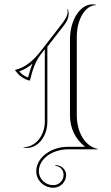

<svg xmlns="http://www.w3.org/2000/svg" viewBox="-20 -700 520 900"><path d="M340 -528C340 -609.5 380 -675.7 429.3 -675.7V-677.7C423.7 -678.8 419 -679.7 413.3 -679.7C355.2 -679.7 308 -605.9 308 -515V-160C308 -100.2 332 -48.8 378.7 -12H300C217.2 -12 150 39.6 150 103.2C150 145.6 185.8 180 230 180C263.1 180 290 153.1 290 120C290 94.6 267.6 74 240 74V78C261 78 278 96.8 278 120C278 146.5 256.5 168 230 168C192.5 168 162 138.7 162 102.5C162 45.9 223.8 0 300 0H438V-2C376.7 -14.3 340 -82.2 340 -160ZM269.7 -587.7 177.8 -469C141.8 -422.5 104.8 -384.7 50 -372C67.6 -346.2 90.1 -328.7 120 -322C132 -368.5 143.1 -408.9 171.9 -445.9L190 -469V-130C190 -62.8 145.2 -10 90 -10V-8C95.6 -7.1 101 -6.6 106.1 -6.6C159 -6.6 202 -60.9 202 -130V-480.7L282 -584.1C294.4 -600.2 302 -618 302 -635.8C302 -643.2 300.7 -650.7 297.7 -658L295.7 -657.2C296.7 -653.3 297.2 -649.5 297.2 -645.7C297.2 -626.1 284.4 -606.8 269.7 -587.7ZM132.5 -401.8C123.8 -381.1 117.1 -358.1 111.5 -336.9C94.1 -343.2 81.8 -352.3 70.2 -365.4C94.8 -373.9 114.1 -386.2 132.5 -401.8Z"/></svg>

Font: SortefaxS01
Style: Medium
Weight: 500
Designer: gluk
Foundry: gluk
Version: Version 0.261